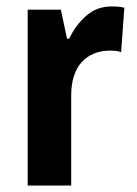

<svg xmlns="http://www.w3.org/2000/svg" viewBox="-20 -576 424 596"><path d="M326 -556Q334 -556 344.5 -555.5Q355 -555 366 -552L356 -414Q350 -417 339 -418Q328 -419 324 -419Q266 -419 233.5 -383Q201 -347 201 -279V0H66V-546H169L188 -456H195Q213 -496 246.5 -526Q280 -556 326 -556Z"/></svg>

Font: Noto Sans Kannada Condensed
Style: Bold
Weight: 700
Width: 3
Designer: Jelle Bosma - Monotype Design Team
Foundry: Monotype Imaging Inc.
Version: Version 2.005; ttfautohint (v1.8.4.7-5d5b)